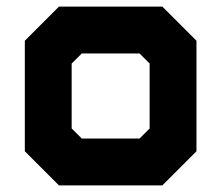

<svg xmlns="http://www.w3.org/2000/svg" viewBox="-20 -560 668 580"><path d="M158 0 55 -103V-437L158 -540H470.5L573.5 -437V-103L470.5 0ZM198 -71H436.5L502 -141V-403L436.5 -470H194L127.5 -403V-141ZM198 -71 127.5 -141V-403L194 -470H436.5L502 -403V-141L436.5 -71ZM227 -141.5H401.5L432 -172V-368L401.5 -398.5H227L196.5 -368V-172Z"/></svg>

Font: Tourney Black
Style: Regular
Weight: 900
Version: Version 1.015